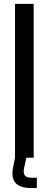

<svg xmlns="http://www.w3.org/2000/svg" viewBox="-20 -820 253 998"><path d="M58 0V-800H155V0ZM171.5 157.5H144.5Q86 157.5 62 132.2Q38 107 47 54.5L58 0H117L105 54.5Q100 80.5 109.5 92.2Q119 104 145 104H171.5Z"/></svg>

Font: Big Shoulders Text Thin SemiBold
Style: Regular
Weight: 600
Version: Version 2.002